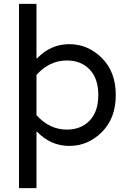

<svg xmlns="http://www.w3.org/2000/svg" viewBox="-20 -750 671 1000"><path d="M173 -64H170V230H79V-730H170V-446H173Q244 -520 341 -520Q438 -520 510.5 -448Q583 -376 583 -255Q583 -134 510.5 -62Q438 10 341 10Q244 10 173 -64ZM328 -75Q402 -75 447 -122Q492 -169 492 -255Q492 -341 447 -388Q402 -435 328 -435Q238 -435 170 -360V-150Q238 -75 328 -75Z"/></svg>

Font: Varela
Style: Regular
Weight: 400
Designer: Joe Prince
Foundry: Joe Prince
Version: Version 1.000